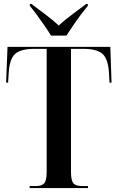

<svg xmlns="http://www.w3.org/2000/svg" viewBox="-20 -951 595 971"><path d="M130 0V-10H160Q192 -10 204 -24.5Q216 -39 216 -82V-704H156Q84 -704 56 -678Q28 -652 24 -583L21 -533H11L18 -714H538L544 -533H534L531 -583Q527 -652 499 -678Q471 -704 399 -704H339V-82Q339 -39 351 -24.5Q363 -10 395 -10H425V0ZM238 -771Q224 -794 205 -821.5Q186 -849 166.5 -875.5Q147 -902 131 -921V-931H139Q168 -909 207.5 -879.5Q247 -850 277 -822Q307 -850 346.5 -879Q386 -908 416 -931H424V-921Q408 -902 388 -875.5Q368 -849 349.5 -821.5Q331 -794 316 -771Z"/></svg>

Font: Noto Serif Display Condensed SemiBold
Style: Regular
Weight: 600
Width: 3
Designer: Monotype Design Team
Foundry: Monotype Imaging Inc.
Version: Version 2.009